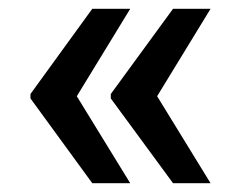

<svg xmlns="http://www.w3.org/2000/svg" viewBox="-20 -573 550 435"><path d="M49 -350V-360L189 -553H275L154 -355L275 -158H189ZM231 -350V-360L372 -553H457L336 -355L457 -158H372Z"/></svg>

Font: Freesentation 7 Bold
Style: Regular
Weight: 700
Designer: glyphs from Roboto by Christian Robertson / Hangul glyphs from Noto Sans CJK(Source Han Sans) by Jang Soo-young and Kang
Foundry: PT&
Version: Version 2.001